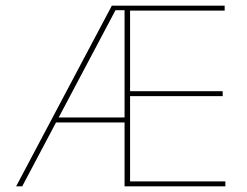

<svg xmlns="http://www.w3.org/2000/svg" viewBox="-20 -659 875 679"><path d="M37 0 375.5 -639H426V-623H388.5L58.5 0ZM172.5 -226V-243.5H427V-226ZM427 0V-17.5H777V0ZM420.5 0V-639H440V0ZM430.5 -319V-336.5H767.5V-319ZM426 -621.5V-639H774.5V-621.5Z"/></svg>

Font: Anek Gujarati Thin
Style: Regular
Weight: 250
Version: Version 1.003